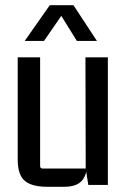

<svg xmlns="http://www.w3.org/2000/svg" viewBox="-20 -710 490 737"><path d="M226 7H161Q102 7 75 -16Q48 -39 48 -98V-490H134V-73Q134 -63 144 -63H309L308 -490H394V0H319L309 -63L315 -88Q315 -40 294.5 -16.5Q274 7 226 7ZM262 -690 352 -553H275L211 -656H220L149 -553H75L171 -690Z"/></svg>

Font: Gemunu Libre ExtraLight Medium
Style: Regular
Weight: 500
Version: Version 1.100